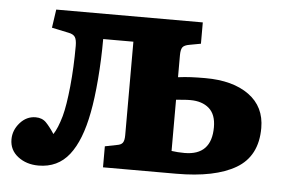

<svg xmlns="http://www.w3.org/2000/svg" viewBox="-43 -574 967 646"><g transform="rotate(5 440.5 -251.0)"><path d="M108 13Q67 13 38.5 -9Q10 -31 10 -67Q10 -98 32 -123Q54 -148 85 -148Q107 -148 120.5 -134Q134 -120 149 -97Q163 -118 175 -160Q185 -197 191.5 -262Q198 -327 198 -399Q198 -420 192 -429Q186 -438 170 -441L113 -453L122 -515H617V-443L579 -436Q561 -433 555.5 -425Q550 -417 550 -398V-324Q573 -327 594 -328Q615 -329 642 -329Q735 -329 789.5 -289.5Q844 -250 844 -178Q844 -83 773.5 -41.5Q703 0 572 0H325V-71L365 -79Q379 -81 384.5 -88.5Q390 -96 390 -114V-430H288Q288 -361 282.5 -294Q277 -227 268 -181Q250 -85 211.5 -36Q173 13 108 13ZM594 -72Q685 -72 685 -167Q685 -210 661.5 -230.5Q638 -251 598 -251Q586 -251 575.5 -250Q565 -249 550 -248V-75Q571 -72 594 -72Z"/></g></svg>

Font: Literata 12pt
Style: Bold
Weight: 700
Designer: Latin by Veronika Burian and Jose Scaglione. Greek by Irene Vlachou. Cyrillic by Vera Evstafieva.
Foundry: TypeTogether
Version: Version 3.002